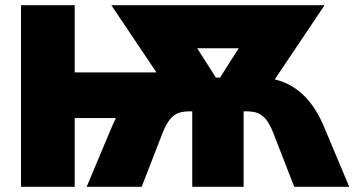

<svg xmlns="http://www.w3.org/2000/svg" viewBox="-20 -720 1370 740"><path d="M61 0H268V-265H427C421 -254 416 -243 411 -231L314 0H526L606 -206C635 -281 666 -291 714 -291H721V0H919V-291H926C974 -291 1005 -281 1034 -206L1114 0H1326L1229 -231C1193 -317 1136 -391 1039 -414L1231 -700H409L583 -441H268V-700H61ZM812 -421 740 -534H900L828 -421Z"/></svg>

Font: Fixel Display Black
Style: Regular
Weight: 900
Designer: AlfaBravo + MacPaw
Foundry: Kyrylo Tkachov, Marchela Mozhyna, Serhii Makarenko, Maria Weinstein, Zakhar Kryvoshyya
Version: Version 1.211